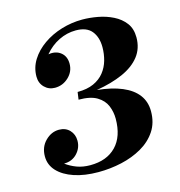

<svg xmlns="http://www.w3.org/2000/svg" viewBox="-103 -772 818 874"><g transform="rotate(-15 305.5 -335.0)"><path d="M344 -353Q413 -346 460.5 -326Q508 -306 532.5 -273.5Q557 -241 557 -196Q557 -142 531 -103Q505 -64 461.5 -39Q418 -14 364.5 -2Q311 10 255 10Q190 10 141 -6.5Q92 -23 64.5 -52.5Q37 -82 37 -122Q37 -166 65.5 -194.5Q94 -223 130 -223Q161 -223 180 -203Q199 -183 199 -153Q199 -119 175 -93.5Q151 -68 113 -68Q136 -51 164 -40.5Q192 -30 227 -30Q305 -30 349 -75.5Q393 -121 393 -205Q393 -237 381 -266Q369 -295 338.5 -313.5Q308 -332 252 -332L257 -367Q302 -367 333 -381Q364 -395 383 -419Q402 -443 410.5 -473Q419 -503 419 -535Q419 -582 395.5 -611Q372 -640 321 -640Q279 -640 240.5 -621Q202 -602 173 -567Q208 -573 231.5 -554.5Q255 -536 255 -501Q255 -464 227.5 -438Q200 -412 163 -412Q134 -412 114 -432Q94 -452 94 -483Q94 -525 116.5 -561Q139 -597 177.5 -624Q216 -651 264 -665.5Q312 -680 362 -680Q397 -680 435 -673Q473 -666 506 -649.5Q539 -633 559.5 -606Q580 -579 580 -538Q580 -486 551 -449Q522 -412 469 -388.5Q416 -365 344 -353Z"/></g></svg>

Font: Brygada 1918
Style: Italic
Weight: 400
Italic angle: -8°
Designer: Mateusz Machalski | Borys Kosmynka | Przemek Hoffer
Foundry: NIEPODLEGLA 2018
Version: Version 3.006